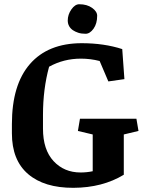

<svg xmlns="http://www.w3.org/2000/svg" viewBox="-20 -875 689 905"><path d="M36.1 -246.6V-290Q36.1 -475.6 121.1 -573.2Q206.1 -670.9 364.3 -671.4Q470.7 -671.4 556.2 -643.6L566.4 -502L490.7 -491.2L449.7 -587.4Q406.7 -598.6 361.3 -598.6Q280.3 -598.6 211.4 -560.5Q182.6 -455.1 182.6 -333.5V-268.6Q182.6 -169.4 232.4 -115.7Q282.2 -62 359.9 -62Q388.7 -62 417 -67.9V-241.2L347.2 -257.8L356.9 -315.4H623L632.8 -257.8L563.5 -241.2V-51.3Q462.9 9.8 325.7 10.3Q188.5 10.7 112.3 -54.7Q36.1 -120.1 36.1 -246.6ZM353.5 -855Q390.1 -855 414.1 -837.9Q438 -820.8 438 -800.8Q438 -763.7 420.9 -739.7Q403.8 -715.8 383.3 -715.8Q363.3 -715.8 348.6 -720.7Q334 -725.6 323.2 -732.9Q299.8 -749.5 299.3 -777.8Q299.3 -806.2 316.4 -830.6Q333.5 -855 353.5 -855Z"/></svg>

Font: NoticiaText-Bold
Style: Bold
Weight: 700
Designer: JM Sole
Foundry: JM Sole
Version: Version 1.003